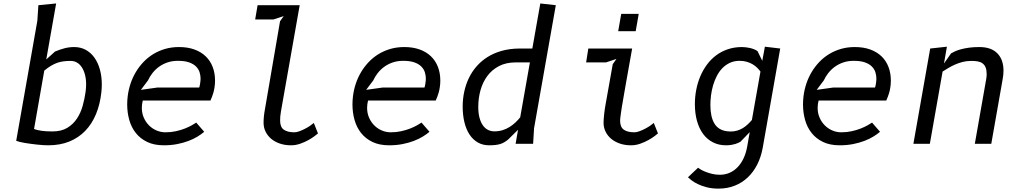

<svg xmlns="http://www.w3.org/2000/svg" viewBox="-20 -830 5890 1108"><path d="M176.5 -85.5Q194 -79 219.5 -75.2Q245 -71.5 282.5 -71.5Q334 -71.5 368.2 -92.2Q402.5 -113 424.2 -146Q446 -179 457.2 -219.8Q468.5 -260.5 474 -300.5Q477 -323 477 -343Q477 -374.5 470.2 -399.5Q463.5 -424.5 451.8 -442.2Q440 -460 423.8 -469.2Q407.5 -478.5 388 -478.5Q366.5 -478.5 347.8 -476.2Q329 -474 311 -467.8Q293 -461.5 274.5 -450.5Q256 -439.5 235.5 -422.5ZM195.5 -710 201.5 -800 304 -810 247 -487 297.5 -532.5Q325.5 -544.5 352.5 -551.5Q379.5 -558.5 407.5 -558.5Q445 -558.5 474.5 -542.5Q504 -526.5 524.8 -497.5Q545.5 -468.5 556.5 -428.8Q567.5 -389 567.5 -342Q567.5 -331.5 566.8 -320.5Q566 -309.5 565 -298Q557.5 -228.5 534.2 -172Q511 -115.5 472.2 -75.2Q433.5 -35 380 -13.2Q326.5 8.5 258.5 8.5Q246 8.5 229.5 7.5Q213 6.5 194.8 4.5Q176.5 2.5 157.8 0Q139 -2.5 122.8 -5.2Q106.5 -8 93.5 -11.2Q80.5 -14.5 73.5 -17.5Z M1158.5 -69.5Q1143 -56 1120.2 -42Q1097.5 -28 1068 -16.8Q1038.5 -5.5 1002.8 1.5Q967 8.5 926 8.5Q869.5 8.5 829.5 -10.8Q789.5 -30 763.8 -62.5Q738 -95 726 -137.8Q714 -180.5 714 -227.5Q714 -251 717 -275Q721.5 -311.5 733.2 -347Q745 -382.5 763.8 -414Q782.5 -445.5 807.8 -472Q833 -498.5 864.5 -517.8Q896 -537 933.2 -547.8Q970.5 -558.5 1013 -558.5Q1063 -558.5 1101.8 -544.5Q1140.5 -530.5 1167 -505Q1193.5 -479.5 1207.2 -443.8Q1221 -408 1221 -364.5Q1221 -343.5 1217.5 -323Q1215 -307.5 1211.2 -294.5Q1207.5 -281.5 1203.5 -271.5Q1199 -260 1194.5 -250H804Q801 -238.5 799.8 -228Q798.5 -217.5 798.5 -207.5Q798.5 -176.5 810 -150.5Q821.5 -124.5 840.5 -105.8Q859.5 -87 884 -76.8Q908.5 -66.5 935 -66.5Q967 -66.5 995.2 -72.8Q1023.5 -79 1046.2 -88Q1069 -97 1086 -106.5Q1103 -116 1112.5 -122.5ZM1129.5 -325Q1130.5 -326.5 1132 -333Q1133.5 -339.5 1134.8 -347.8Q1136 -356 1136.8 -363.8Q1137.5 -371.5 1137.5 -376Q1137.5 -394 1132 -412.2Q1126.5 -430.5 1112 -445.5Q1097.5 -460.5 1072 -469.8Q1046.5 -479 1006.5 -479Q974 -479 946.8 -469.8Q919.5 -460.5 897.8 -444.8Q876 -429 860 -408.5Q844 -388 834 -366L793 -311.5L889.5 -325Z M1617.5 -737.5 1557.5 -717.5H1452.5L1466.5 -800H1709.5L1601.5 -188Q1598.5 -172 1597.5 -158.8Q1596.5 -145.5 1596.5 -134.5Q1596.5 -96.5 1618 -81.5Q1639.5 -66.5 1678.5 -66.5Q1691.5 -66.5 1707.8 -72.5Q1724 -78.5 1740 -86.8Q1756 -95 1769.5 -104.2Q1783 -113.5 1791 -120.5L1815 -60Q1810.5 -56 1795.8 -44.8Q1781 -33.5 1760 -21.8Q1739 -10 1713 -0.8Q1687 8.5 1659.5 8.5Q1625 8.5 1596 -1.2Q1567 -11 1546 -28.2Q1525 -45.5 1513 -69.5Q1501 -93.5 1501 -122Q1501 -140 1503 -159.5Q1505 -179 1509 -200L1596 -707Z M2458.5 -69.5Q2443 -56 2420.2 -42Q2397.5 -28 2368 -16.8Q2338.5 -5.5 2302.8 1.5Q2267 8.5 2226 8.5Q2169.5 8.5 2129.5 -10.8Q2089.5 -30 2063.8 -62.5Q2038 -95 2026 -137.8Q2014 -180.5 2014 -227.5Q2014 -251 2017 -275Q2021.5 -311.5 2033.2 -347Q2045 -382.5 2063.8 -414Q2082.5 -445.5 2107.8 -472Q2133 -498.5 2164.5 -517.8Q2196 -537 2233.2 -547.8Q2270.5 -558.5 2313 -558.5Q2363 -558.5 2401.8 -544.5Q2440.5 -530.5 2467 -505Q2493.5 -479.5 2507.2 -443.8Q2521 -408 2521 -364.5Q2521 -343.5 2517.5 -323Q2515 -307.5 2511.2 -294.5Q2507.5 -281.5 2503.5 -271.5Q2499 -260 2494.5 -250H2104Q2101 -238.5 2099.8 -228Q2098.5 -217.5 2098.5 -207.5Q2098.5 -176.5 2110 -150.5Q2121.5 -124.5 2140.5 -105.8Q2159.5 -87 2184 -76.8Q2208.5 -66.5 2235 -66.5Q2267 -66.5 2295.2 -72.8Q2323.5 -79 2346.2 -88Q2369 -97 2386 -106.5Q2403 -116 2412.5 -122.5ZM2429.5 -325Q2430.5 -326.5 2432 -333Q2433.5 -339.5 2434.8 -347.8Q2436 -356 2436.8 -363.8Q2437.5 -371.5 2437.5 -376Q2437.5 -394 2432 -412.2Q2426.5 -430.5 2412 -445.5Q2397.5 -460.5 2372 -469.8Q2346.5 -479 2306.5 -479Q2274 -479 2246.8 -469.8Q2219.5 -460.5 2197.8 -444.8Q2176 -429 2160 -408.5Q2144 -388 2134 -366L2093 -311.5L2189.5 -325Z M2957.5 -470Q2901 -470 2860 -448.8Q2819 -427.5 2792.5 -391.8Q2766 -356 2753 -309.8Q2740 -263.5 2740 -213.5Q2740 -177.5 2747 -151Q2754 -124.5 2766.5 -106.8Q2779 -89 2796 -80.5Q2813 -72 2833 -72Q2859 -72 2881 -79Q2903 -86 2921.2 -97.5Q2939.5 -109 2954.8 -123.5Q2970 -138 2982 -153L3038 -470ZM2955.5 0 2969.5 -81 2912 -24.5Q2901.5 -16 2891.2 -9.8Q2881 -3.5 2868.8 0.5Q2856.5 4.5 2840.5 6.5Q2824.5 8.5 2802.5 8.5Q2766 8.5 2737.5 -7.8Q2709 -24 2689.5 -53.8Q2670 -83.5 2660 -124.8Q2650 -166 2650 -215.5Q2650 -258 2658.8 -299.5Q2667.5 -341 2685 -378Q2702.5 -415 2729.5 -446.2Q2756.5 -477.5 2792.8 -500.5Q2829 -523.5 2875.2 -536.5Q2921.5 -549.5 2977.5 -550H3052L3098 -810L3187.5 -800L3062 -90L3056.5 0Z M3565 -750H3666L3648.5 -650H3547.5ZM3537.5 -490 3477.5 -470H3362.5L3375 -550H3628Q3615.5 -480 3606.5 -429.5Q3597.5 -379 3591.2 -343.5Q3585 -308 3581.2 -286Q3577.5 -264 3575.2 -251Q3573 -238 3572 -232.2Q3571 -226.5 3570.5 -224.2Q3570 -222 3569.8 -220.8Q3569.5 -219.5 3569 -215.5Q3568 -208.5 3566.2 -197Q3564.5 -185.5 3562.8 -173.5Q3561 -161.5 3559.8 -150.8Q3558.5 -140 3558.5 -134.5Q3558.5 -96.5 3580 -81.5Q3601.5 -66.5 3640.5 -66.5Q3653.5 -66.5 3669.8 -72.5Q3686 -78.5 3702 -86.8Q3718 -95 3731.5 -104.2Q3745 -113.5 3753 -120.5L3777 -60Q3772.5 -56 3757.8 -44.8Q3743 -33.5 3722 -21.8Q3701 -10 3675 -0.8Q3649 8.5 3621.5 8.5Q3587 8.5 3558 -1.2Q3529 -11 3508 -28.2Q3487 -45.5 3475 -69.5Q3463 -93.5 3463 -122Q3463 -131 3464 -144Q3465 -157 3466.5 -171.2Q3468 -185.5 3470 -199.2Q3472 -213 3474 -223.5L3516 -459.5Z M4306.5 -67.5 4253.5 -12.5Q4249 -10 4241.8 -6.2Q4234.5 -2.5 4224 0.8Q4213.5 4 4200 6.2Q4186.5 8.5 4170 8.5Q4127.5 8.5 4094 -8.8Q4060.5 -26 4037.5 -57.2Q4014.5 -88.5 4002.2 -132.2Q3990 -176 3990 -229Q3990 -271.5 3998 -312.5Q4006 -353.5 4021.5 -390Q4037 -426.5 4060 -457.5Q4083 -488.5 4113.2 -511Q4143.5 -533.5 4180.8 -546Q4218 -558.5 4262 -558.5Q4272.5 -558.5 4284.8 -557Q4297 -555.5 4309 -552.8Q4321 -550 4332 -545.5Q4343 -541 4351.5 -535L4379 -479L4394 -560.5L4482.5 -550L4381.5 23Q4372 75.5 4350.2 118.8Q4328.5 162 4295.8 193.2Q4263 224.5 4220.2 241.5Q4177.5 258.5 4126.5 258.5Q4088 258.5 4057.8 250.5Q4027.5 242.5 4005.8 231.8Q3984 221 3970 210Q3956 199 3950 193L4008.5 138Q4012 141 4023 147.8Q4034 154.5 4050.8 161.2Q4067.5 168 4088.8 173.2Q4110 178.5 4134 178.5Q4165 178.5 4191.2 166.8Q4217.5 155 4237.8 133.5Q4258 112 4271.8 82Q4285.5 52 4292 15.5ZM4368.5 -417Q4361 -427.5 4350 -438.5Q4339 -449.5 4324.2 -458.5Q4309.5 -467.5 4290.5 -473.2Q4271.5 -479 4248.5 -479Q4217 -479 4192.2 -467.5Q4167.5 -456 4148.8 -436.8Q4130 -417.5 4116.8 -391.8Q4103.5 -366 4095.2 -337.8Q4087 -309.5 4083.2 -280Q4079.5 -250.5 4079.5 -224Q4079.5 -156 4102.5 -117.5Q4125.5 -79 4175.5 -72.5Q4186 -71 4196 -71Q4217 -71 4234.8 -76.5Q4252.5 -82 4267.5 -91.2Q4282.5 -100.5 4295.2 -112.5Q4308 -124.5 4319 -137.5Z M5058.5 -69.5Q5043 -56 5020.2 -42Q4997.5 -28 4968 -16.8Q4938.5 -5.5 4902.8 1.5Q4867 8.5 4826 8.5Q4769.5 8.5 4729.5 -10.8Q4689.5 -30 4663.8 -62.5Q4638 -95 4626 -137.8Q4614 -180.5 4614 -227.5Q4614 -251 4617 -275Q4621.5 -311.5 4633.2 -347Q4645 -382.5 4663.8 -414Q4682.5 -445.5 4707.8 -472Q4733 -498.5 4764.5 -517.8Q4796 -537 4833.2 -547.8Q4870.5 -558.5 4913 -558.5Q4963 -558.5 5001.8 -544.5Q5040.5 -530.5 5067 -505Q5093.5 -479.5 5107.2 -443.8Q5121 -408 5121 -364.5Q5121 -343.5 5117.5 -323Q5115 -307.5 5111.2 -294.5Q5107.5 -281.5 5103.5 -271.5Q5099 -260 5094.5 -250H4704Q4701 -238.5 4699.8 -228Q4698.5 -217.5 4698.5 -207.5Q4698.5 -176.5 4710 -150.5Q4721.5 -124.5 4740.5 -105.8Q4759.5 -87 4784 -76.8Q4808.5 -66.5 4835 -66.5Q4867 -66.5 4895.2 -72.8Q4923.5 -79 4946.2 -88Q4969 -97 4986 -106.5Q5003 -116 5012.5 -122.5ZM5029.5 -325Q5030.5 -326.5 5032 -333Q5033.5 -339.5 5034.8 -347.8Q5036 -356 5036.8 -363.8Q5037.5 -371.5 5037.5 -376Q5037.5 -394 5032 -412.2Q5026.5 -430.5 5012 -445.5Q4997.5 -460.5 4972 -469.8Q4946.5 -479 4906.5 -479Q4874 -479 4846.8 -469.8Q4819.5 -460.5 4797.8 -444.8Q4776 -429 4760 -408.5Q4744 -388 4734 -366L4693 -311.5L4789.5 -325Z M5346 0H5251L5348 -550L5444.5 -560.5L5427.5 -463.5L5468.5 -522Q5478.5 -528 5493 -534.5Q5507.5 -541 5527.5 -546.2Q5547.5 -551.5 5573.2 -555Q5599 -558.5 5631.5 -558.5Q5700 -558.5 5735.5 -522.2Q5771 -486 5771 -422Q5771 -399.5 5766.5 -375L5700.5 0H5605.5L5671.5 -375Q5672.5 -382 5673.2 -388.5Q5674 -395 5674 -401Q5674 -425.5 5667.8 -440.8Q5661.5 -456 5649.8 -464.5Q5638 -473 5621.5 -475.8Q5605 -478.5 5585 -478.5Q5558.5 -478.5 5535 -472.5Q5511.5 -466.5 5490.8 -457.2Q5470 -448 5452.2 -437.2Q5434.5 -426.5 5419.5 -417Z"/></svg>

Font: B612 Mono
Style: Italic
Weight: 400
Italic angle: -10°
Version: Version 1.005